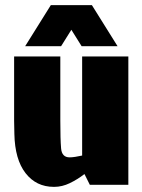

<svg xmlns="http://www.w3.org/2000/svg" viewBox="-20 -720 555 748"><path d="M190 8Q121 8 79.5 -45.5Q38 -99 36 -198L35 -250V-500H215V-250Q215 -177 218 -142Q221 -107 251 -107Q261 -107 273.5 -109Q286 -111 300 -114V-500H480V0H330L309 -42Q282 -21 252 -6.5Q222 8 191 8H190ZM78 -540 178 -700H338L438 -540H298L258 -604L218 -540Z"/></svg>

Font: Epunda Sans Black
Style: Regular
Weight: 900
Designer: Simon Atzbach
Foundry: typofactur
Version: Version 2.204; ttfautohint (v1.8.4.7-5d5b)